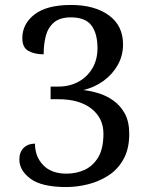

<svg xmlns="http://www.w3.org/2000/svg" viewBox="-20 -744 599 774"><path d="M247 10Q148 10 103 -23.5Q58 -57 58 -101Q58 -131 75.5 -148Q93 -165 121 -165Q121 -113 154 -78.5Q187 -44 248 -44Q288 -44 321.5 -59.5Q355 -75 376 -110Q397 -145 397 -205Q397 -268 348.5 -306Q300 -344 216 -344H184V-395H216Q260 -395 295.5 -414Q331 -433 352 -468Q373 -503 373 -550Q373 -609 348.5 -641.5Q324 -674 266 -674Q221 -674 197 -653Q173 -632 164.5 -598.5Q156 -565 156 -525Q120 -525 95 -538.5Q70 -552 70 -590Q70 -648 119.5 -686Q169 -724 266 -724Q361 -724 418.5 -682.5Q476 -641 476 -565Q476 -520 455 -482.5Q434 -445 398 -418.5Q362 -392 316 -381Q344 -378 376 -368.5Q408 -359 436.5 -339Q465 -319 483 -286.5Q501 -254 501 -204Q501 -144 478 -102.5Q455 -61 417 -36.5Q379 -12 334.5 -1Q290 10 247 10Z"/></svg>

Font: Noto Serif Yezidi
Style: Regular
Weight: 400
Designer: Dalton Maag Ltd
Foundry: Dalton Maag Ltd
Version: Version 1.001; ttfautohint (v1.8.4.7-5d5b)